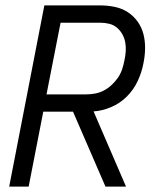

<svg xmlns="http://www.w3.org/2000/svg" viewBox="-20 -690 590 710"><path d="M370 0 250 -277H140L86 0H14L144 -670H350Q378 -670 404.5 -664.5Q431 -659 452.5 -645Q474 -631 489 -610Q504 -589 510.5 -563.5Q517 -538 516.5 -510Q516 -482 510 -454Q504 -422 489 -390Q474 -358 449 -333Q424 -308 391 -294Q358 -280 326 -278L446 0ZM152 -341H298Q314 -341 331 -344Q348 -347 363.5 -355Q379 -363 392.5 -375.5Q406 -388 416 -402.5Q426 -417 431.5 -433.5Q437 -450 440 -466Q444 -484 445 -501Q446 -518 443 -534Q440 -550 432 -564Q424 -578 412 -588Q400 -598 384 -602Q368 -606 351 -606H204Z"/></svg>

Font: Lode Term
Style: Italic
Weight: 400
Italic angle: -11°
Monospace: yes
Designer: Belleve Invis
Foundry: Belleve Invis
Version: Version 29.2.0